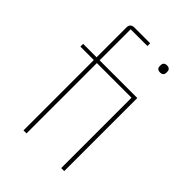

<svg xmlns="http://www.w3.org/2000/svg" viewBox="-215 -840 940 940"><g transform="rotate(45 255.0 -370.0)"><path d="M123 0H144V-487H384V0H405V-506H144V-721H260V-740H152C132 -740 123 -731 123 -711V-506H30V-487H123ZM395 -673C412 -673 418 -683 418 -694V-701C418 -712 412 -722 395 -722C378 -722 372 -712 372 -701V-694C372 -683 378 -673 395 -673Z"/></g></svg>

Font: IBM Plex Thai Looped Thin
Style: Regular
Weight: 100
Designer: Mike Abbink, Paul van der Laan, Pieter van Rosmalen, Ben Mitchell, Mark Frömberg
Foundry: Bold Monday
Version: Version 1.0